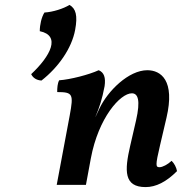

<svg xmlns="http://www.w3.org/2000/svg" viewBox="-20 -753 771 782"><path d="M263 -733C239 -718 196 -704 161 -702C149 -683 142 -652 142 -626C229 -608 186 -525 107 -451C114 -436 129 -426 149 -425C218 -479 272 -556 286 -631C297 -690 289 -718 263 -733ZM679 -98C663 -83 642 -72 630 -72C614 -72 612 -77 632 -162L658 -273C694 -426 635 -467 580 -467C504 -467 419 -383 385 -311L369 -277V-278C385 -316 396 -349 406 -402C411 -437 404 -458 382 -467C343 -449 266 -429 221 -426C214 -413 213 -395 213 -378C277 -378 280 -370 264 -283L211 0H330L350 -108C381 -274 470 -373 517 -373C542 -373 553 -345 534 -262L510 -158C487 -58 484 9 573 9C615 9 657 -12 701 -56C698 -72 690 -87 679 -98Z"/></svg>

Font: Vollkorn Semibold
Style: Italic
Weight: 600
Italic angle: -11°
Designer: Friedrich Althausen
Foundry: Friedrich Althausen
Version: Version 4.015;PS 004.015;hotconv 1.0.88;makeotf.lib2.5.64775